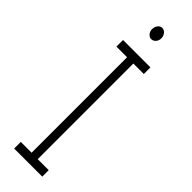

<svg xmlns="http://www.w3.org/2000/svg" viewBox="-264 -774 778 778"><g transform="rotate(45 125.0 -385.0)"><path d="M41 0V-38H103V-585H42V-623H199V-585H139V-37H202V0ZM120 -706Q110 -706 102 -715Q94 -724 94 -737Q94 -751 101.5 -760.5Q109 -770 120 -770Q131 -770 139 -760.5Q147 -751 147 -737Q147 -724 139 -715Q131 -706 120 -706Z"/></g></svg>

Font: Inconsolata UltraCondensed Light
Style: Regular
Weight: 300
Width: 1
Monospace: yes
Designer: Raph Levien, Cyreal, Brenton Simpson
Foundry: Raph Levien, Cyreal, Google
Version: Version 3.001; ttfautohint (v1.8.2.53-6de2)